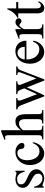

<svg xmlns="http://www.w3.org/2000/svg" viewBox="1188 -1922 749 3164"><g transform="rotate(-90 1562.0 -340.5)"><path d="M354.5 -112.8Q354.5 -87.4 342.3 -64.2Q330.1 -41 309.6 -23.4Q289.1 -5.9 262 4.4Q234.9 14.6 205.1 14.6Q187 14.6 170.2 10.5Q153.3 6.3 137.9 1Q122.6 -4.4 109.1 -9.3Q95.7 -14.2 84.5 -15.6Q79.1 -15.6 74.7 -7.8Q70.3 0 67.4 6.3H51.3V-153.3H67.4Q73.7 -119.1 87.2 -93.5Q100.6 -67.9 118.9 -50.5Q137.2 -33.2 159.2 -24.4Q181.2 -15.6 205.1 -15.6Q223.1 -15.6 237.3 -21Q251.5 -26.4 261.2 -35.4Q271 -44.4 276.4 -56.4Q281.7 -68.4 281.7 -81.5Q282.2 -98.1 278.1 -112.1Q273.9 -126 261.7 -139.4Q249.5 -152.8 227.3 -167.7Q205.1 -182.6 168.5 -201.2Q132.8 -219.7 109.6 -235.8Q86.4 -252 73 -268.6Q59.6 -285.2 54.2 -302.7Q48.8 -320.3 48.8 -340.8Q48.8 -365.7 58.3 -387.5Q67.9 -409.2 86.4 -425.3Q105 -441.4 132.1 -450.7Q159.2 -460 194.3 -460Q209.5 -460 224.4 -457.3Q239.3 -454.6 252.4 -451.4Q265.6 -448.2 275.9 -445.6Q286.1 -442.9 292 -442.9Q298.8 -442.9 303.5 -445.6Q308.1 -448.2 314 -460H330.1V-307.6H314Q305.2 -343.8 293 -367.7Q280.8 -391.6 265.6 -405.8Q250.5 -419.9 232.2 -426Q213.9 -432.1 192.9 -432.1Q147.9 -432.1 127.2 -415.8Q106.4 -399.4 106 -373.5Q105.5 -360.4 108.2 -347.9Q110.8 -335.4 118.9 -324Q127 -312.5 141.4 -301.8Q155.8 -291 179.2 -280.3L251.5 -246.1Q302.2 -222.7 328.4 -189Q354.5 -155.3 354.5 -112.8Z M800.3 -169.9Q793.9 -129.4 776.4 -95.5Q758.8 -61.5 733.6 -37.1Q708.5 -12.7 677.7 1Q647 14.6 613.8 14.6Q574.2 14.6 539.6 -2.2Q504.9 -19 479 -50Q453.1 -81.1 438.2 -125Q423.3 -168.9 423.3 -223.1Q423.3 -276.4 440.4 -320.1Q457.5 -363.8 486.6 -394.8Q515.6 -425.8 554.4 -442.9Q593.3 -460 636.7 -460Q703.6 -460 745.6 -425.3Q766.6 -408.2 777.8 -390.1Q789.1 -372.1 789.1 -353.5Q789.1 -336.4 777.6 -324.2Q766.1 -312 743.2 -312Q735.8 -312 727.1 -313.5Q718.3 -314.9 710.2 -320.6Q702.1 -326.2 696.3 -337.6Q690.4 -349.1 689 -369.1Q686.5 -395.5 670.7 -411.9Q654.8 -428.2 621.1 -428.2Q593.3 -428.2 571.3 -415.8Q549.3 -403.3 534.2 -381.6Q519 -359.9 511.2 -330.1Q503.4 -300.3 503.4 -265.6Q503.4 -226.1 512.9 -189.5Q522.5 -152.8 541 -124.8Q559.6 -96.7 586.4 -80.1Q613.3 -63.5 648.4 -63.5Q668.9 -63.5 687.7 -68.1Q706.5 -72.8 723.6 -85.4Q740.7 -98.1 756.6 -120.4Q772.5 -142.6 787.1 -177.2Z M1108.4 0V-18.6Q1129.9 -18.6 1143.6 -21.5Q1157.2 -24.4 1165.5 -32.5Q1173.8 -40.5 1177 -54.9Q1180.2 -69.3 1180.2 -91.8V-258.8Q1180.2 -280.8 1179.9 -305.7Q1179.7 -330.6 1173.6 -351.8Q1167.5 -373 1152.6 -387.2Q1137.7 -401.4 1108.4 -401.4Q1097.2 -401.4 1085.2 -399.2Q1073.2 -397 1059.8 -390.1Q1046.4 -383.3 1031 -370.6Q1015.6 -357.9 997.6 -336.9V-91.8Q997.6 -69.3 999.8 -54.9Q1002 -40.5 1009.3 -32.5Q1016.6 -24.4 1030.8 -21.5Q1044.9 -18.6 1068.8 -18.6V0H847.7V-18.6Q869.6 -18.6 883.1 -22.5Q896.5 -26.4 903.6 -34.9Q910.6 -43.5 913.1 -57.4Q915.5 -71.3 915.5 -91.8V-564Q915.5 -599.1 909.2 -615.2Q902.8 -631.3 882.8 -631.3Q876.5 -631.3 867.4 -629.6Q858.4 -627.9 847.7 -623.5L839.8 -641.1L974.6 -694.8H997.6V-367.7Q1017.1 -397 1036.1 -415Q1055.2 -433.1 1073.7 -443.1Q1092.3 -453.1 1110.4 -456.5Q1128.4 -460 1146 -460Q1174.3 -460 1193.8 -451.2Q1213.4 -442.4 1226.3 -427.2Q1239.3 -412.1 1246.6 -392.1Q1253.9 -372.1 1257.3 -349.9Q1260.7 -327.6 1261.5 -304.2Q1262.2 -280.8 1262.2 -258.8V-91.8Q1262.2 -70.3 1264.4 -56.2Q1266.6 -42 1273.7 -33.7Q1280.8 -25.4 1293.9 -22Q1307.1 -18.6 1329.6 -18.6V0Z M2048.8 -429.2Q2005.4 -423.3 1984.9 -372.6L1835.9 14.6H1815.4L1703.6 -272.5L1574.2 14.6H1555.7L1411.6 -361.8Q1404.3 -379.9 1397.5 -391.6Q1390.6 -403.3 1383.3 -409.7Q1377.9 -416.5 1366.7 -421.4Q1355.5 -426.3 1340.3 -429.2V-447.3H1528.8V-429.2Q1502.9 -427.7 1494.1 -420.4Q1485.8 -412.1 1485.6 -398.4Q1485.4 -384.8 1494.1 -361.8L1590.8 -105L1687 -314.9L1661.6 -381.3Q1649.9 -410.2 1630.9 -421.4Q1619.6 -427.7 1590.8 -429.2V-447.3H1803.7V-429.2Q1785.6 -428.2 1773.4 -425.8Q1761.2 -423.3 1753.9 -418Q1751 -415 1748.5 -409.9Q1746.1 -404.8 1744.9 -398.4Q1743.7 -392.1 1744.4 -385.3Q1745.1 -378.4 1748.5 -372.6L1850.6 -115.7L1943.4 -361.8Q1954.1 -389.2 1954.1 -404.3Q1954.1 -407.2 1952.6 -411.4Q1951.2 -415.5 1946.3 -419.7Q1941.4 -423.8 1932.1 -426.5Q1922.9 -429.2 1907.2 -429.2V-447.3H2048.8Z M2473.1 -163.6Q2468.3 -130.9 2453.1 -98.9Q2438 -66.9 2414.6 -41.7Q2391.1 -16.6 2359.4 -1Q2327.6 14.6 2289.1 14.6Q2249.5 14.6 2213.9 -1.7Q2178.2 -18.1 2151.6 -48.6Q2125 -79.1 2109.4 -122.3Q2093.8 -165.5 2093.8 -218.8Q2093.8 -275.4 2109.1 -320.3Q2124.5 -365.2 2152.1 -396.5Q2179.7 -427.7 2217.8 -444.3Q2255.9 -460.9 2301.3 -460.9Q2338.4 -460.9 2369.9 -448.5Q2401.4 -436 2424.3 -412.6Q2447.3 -389.2 2460.2 -355.5Q2473.1 -321.8 2473.1 -279.3H2163.1Q2163.1 -229.5 2176.3 -189.9Q2189.5 -150.4 2211.9 -123Q2234.4 -95.7 2263.9 -81.3Q2293.5 -66.9 2326.2 -66.4Q2348.1 -65.9 2366.9 -71Q2385.7 -76.2 2401.9 -88.6Q2418 -101.1 2431.9 -121.8Q2445.8 -142.6 2457.5 -173.3ZM2371.1 -306.6Q2371.1 -343.8 2360.4 -366.9Q2349.6 -390.1 2334.5 -403.3Q2319.3 -416.5 2302.7 -421.4Q2286.1 -426.3 2273.9 -426.3Q2254.4 -426.3 2235.6 -418.5Q2216.8 -410.6 2201.7 -395.5Q2186.5 -380.4 2176.3 -357.9Q2166 -335.4 2163.1 -306.6Z M2842.3 -406.2Q2842.3 -397.5 2838.9 -389.2Q2835.4 -380.9 2829.3 -374.8Q2823.2 -368.7 2815.2 -364.7Q2807.1 -360.8 2797.9 -360.8Q2785.6 -360.8 2776.1 -366.2Q2766.6 -371.6 2758.8 -378.2Q2751 -384.8 2743.7 -390.1Q2736.3 -395.5 2728.5 -395.5Q2716.3 -395.5 2699 -375.2Q2681.6 -355 2663.1 -319.3V-104Q2663.1 -83 2666.5 -66.9Q2669.9 -50.8 2678.7 -40Q2687.5 -29.3 2702.9 -23.9Q2718.3 -18.6 2742.2 -18.6V0H2509.8V-18.6Q2530.8 -18.6 2544.7 -20.8Q2558.6 -22.9 2566.7 -31.2Q2574.7 -39.6 2578.1 -56.2Q2581.5 -72.8 2581.5 -101.1V-274.4Q2581.5 -309.6 2580.8 -330.3Q2580.1 -351.1 2578.4 -362.8Q2576.7 -374.5 2573.7 -379.9Q2570.8 -385.3 2566.9 -389.6Q2556.2 -395.5 2543.2 -396.5Q2530.3 -397.5 2509.8 -388.7L2505.4 -406.2L2644 -460H2663.1V-359.9Q2718.8 -460 2778.8 -460Q2792 -460 2803.7 -456.1Q2815.4 -452.1 2824 -445.1Q2832.5 -438 2837.4 -428Q2842.3 -418 2842.3 -406.2Z M3123.5 -81.5Q3115.7 -56.6 3102.5 -38.6Q3089.4 -20.5 3074.2 -8.8Q3059.1 2.9 3042.7 8.8Q3026.4 14.6 3011.7 14.6Q2995.6 14.6 2980 10.3Q2964.4 5.9 2951.7 -7.1Q2939 -20 2931.2 -43.2Q2923.3 -66.4 2923.3 -104V-414.1H2851.6V-429.2Q2871.6 -436.5 2893.8 -454.8Q2916 -473.1 2935.1 -495.6Q2941.9 -503.9 2947.3 -511.2Q2952.6 -518.6 2959 -529.1Q2965.3 -539.6 2972.7 -555.2Q2980 -570.8 2990.2 -594.7H3004.9V-447.3H3109.9V-414.1H3004.9V-115.7Q3004.9 -93.8 3008.3 -79.6Q3011.7 -65.4 3017.8 -57.1Q3023.9 -48.8 3032 -45.4Q3040 -42 3049.3 -41.5Q3067.4 -40.5 3081.3 -51.5Q3095.2 -62.5 3104 -81.5Z"/></g></svg>

Font: Doulos SIL Cyr
Style: Regular
Weight: 400
Designer: Walt Agee, Victor Gaultney, Peter Martin, Debbi Hosken, Becca Hirsbrunner
Foundry: SIL International
Version: Version 5.000